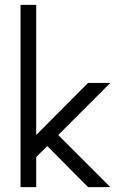

<svg xmlns="http://www.w3.org/2000/svg" viewBox="-20 -765 512 785"><path d="M64 -745H128V-213L340 -426H431L218 -213L431 0H340L173 -168L128 -123V0H64Z"/></svg>

Font: Timtura
Style: Regular
Weight: 400
Version: Version 1.0